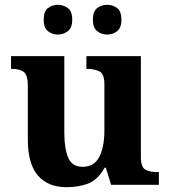

<svg xmlns="http://www.w3.org/2000/svg" viewBox="-20 -770 707 800"><path d="M258 10Q180 10 138 -38.5Q96 -87 96 -188V-412Q96 -456 80 -469.5Q64 -483 28 -483H26V-536H248V-216Q248 -152 264 -113.5Q280 -75 324 -75Q372 -75 393.5 -116Q415 -157 415 -227V-419Q415 -463 393.5 -473Q372 -483 343 -483H340V-536H567V-116Q567 -73 586 -63Q605 -53 634 -53H642V0H443L421 -71H416Q386 -19 345.5 -4.5Q305 10 258 10ZM427 -626Q403 -626 385 -640Q367 -654 367 -688Q367 -723 385 -736.5Q403 -750 427 -750Q450 -750 468 -736.5Q486 -723 486 -688Q486 -654 468 -640Q450 -626 427 -626ZM221 -626Q198 -626 180 -640Q162 -654 162 -688Q162 -723 180 -736.5Q198 -750 221 -750Q244 -750 262.5 -736.5Q281 -723 281 -688Q281 -654 262.5 -640Q244 -626 221 -626Z"/></svg>

Font: Noto Serif Oriya
Style: Bold
Weight: 700
Designer: David Williams
Foundry: Google LLC, David Williams
Version: Version 1.051; ttfautohint (v1.8.4.7-5d5b)